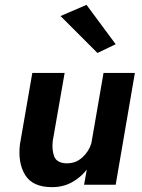

<svg xmlns="http://www.w3.org/2000/svg" viewBox="-20 -760 583 790"><path d="M229 -694 381 -542 456 -578 336 -740ZM197 -180 246 -460H113L62 -166Q53 -90 83.5 -40Q114 10 194 10Q240 10 276 -10Q312 -30 337 -62L326 0H456L535 -460H406L356 -171Q346 -137 318.5 -112Q291 -87 252 -88Q213 -90 203 -116.5Q193 -143 197 -180Z"/></svg>

Font: Jost* 600 Semi Italic
Style: Italic
Weight: 600
Italic angle: -10°
Version: Version 3.200; ttfautohint (v0.97) -l 8 -r 50 -G 200 -x 14 -